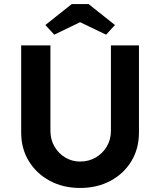

<svg xmlns="http://www.w3.org/2000/svg" viewBox="-20 -926 795 952"><path d="M377 6Q293 6 227 -29.5Q161 -65 123 -127Q85 -189 85 -269V-701H230V-278Q230 -234 250 -199.5Q270 -165 303.5 -145Q337 -125 377 -125Q420 -125 454.5 -145Q489 -165 509.5 -199.5Q530 -234 530 -278V-701H669V-269Q669 -189 631.5 -127Q594 -65 528 -29.5Q462 6 377 6ZM249 -754 205 -802 336 -906H419L550 -802L506 -754L377 -816Z"/></svg>

Font: Lexend SemiBold
Style: Regular
Weight: 600
Designer: Bonnie Shaver-Troup, Thomas Jockin
Foundry: Lexend
Version: Version 1.005; ttfautohint (v1.8.3)